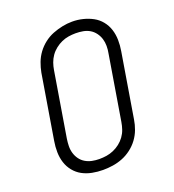

<svg xmlns="http://www.w3.org/2000/svg" viewBox="-136 -852 873 965"><g transform="rotate(-20 300.0 -369.0)"><path d="M251 8Q222 8 193.5 2.5Q165 -3 141 -16Q117 -29 99.5 -50.5Q82 -72 73.5 -98.5Q65 -125 64.5 -154.5Q64 -184 69 -213L126 -558Q131 -584 140.5 -609.5Q150 -635 166.5 -657.5Q183 -680 205.5 -697.5Q228 -715 253.5 -725Q279 -735 305.5 -740.5Q332 -746 358 -746Q388 -746 416 -739Q444 -732 468 -719Q492 -706 509.5 -684.5Q527 -663 535.5 -636.5Q544 -610 544.5 -580.5Q545 -551 540 -522L483 -177Q479 -151 469.5 -125.5Q460 -100 443.5 -77.5Q427 -55 404 -37.5Q381 -20 355.5 -10Q330 0 303.5 4Q277 8 251 8ZM252 -50Q272 -50 291 -53Q310 -56 328.5 -64Q347 -72 363 -84.5Q379 -97 391 -113.5Q403 -130 409.5 -149Q416 -168 419 -187L476 -532Q480 -552 480 -572Q480 -592 474.5 -610Q469 -628 457.5 -643.5Q446 -659 430 -668.5Q414 -678 394.5 -681.5Q375 -685 355 -685Q336 -685 317 -682Q298 -679 280 -671Q262 -663 245.5 -650Q229 -637 217.5 -620.5Q206 -604 199.5 -585.5Q193 -567 190 -548L133 -203Q130 -184 129.5 -164Q129 -144 134.5 -125.5Q140 -107 151 -92Q162 -77 178 -67.5Q194 -58 213 -54Q232 -50 252 -50Z"/></g></svg>

Font: Iosevka Curly Slab LtExObl
Style: Regular
Weight: 300
Width: 7
Italic angle: -9°
Monospace: yes
Designer: Belleve Invis
Foundry: Belleve Invis
Version: Version 11.1.0; ttfautohint (v1.8.3)